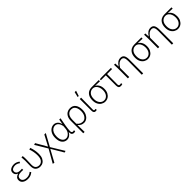

<svg xmlns="http://www.w3.org/2000/svg" viewBox="533 -2774 5016 5016"><g transform="rotate(-45 3041.0 -266.5)"><path d="M255 11Q163 11 108 -30.5Q53 -72 53 -139Q53 -195 85.5 -226.5Q118 -258 163 -268V-274Q122 -289 101.5 -320.5Q81 -352 81 -391Q81 -456 134 -489.5Q187 -523 261 -523Q342 -523 418 -465L395 -429Q330 -480 260 -480Q207 -480 168.5 -457Q130 -434 130 -386Q130 -345 163 -317Q196 -289 272 -289Q305 -289 331 -291V-246Q292 -248 255 -248Q107 -248 105 -143Q105 -92 146.5 -62.5Q188 -33 260 -33Q347 -33 413 -91L438 -55Q396 -20 353 -4.5Q310 11 255 11Z M712 11Q635 11 584 -34Q533 -79 533 -182Q533 -232 535 -281Q537 -330 537 -380Q537 -440 529 -510H577Q584 -459 584 -395Q584 -344 581 -285Q578 -226 578 -182Q578 -125 597 -92.5Q616 -60 647 -46.5Q678 -33 714 -33Q777 -33 821.5 -85Q866 -137 866 -248Q866 -385 819 -508L868 -522Q917 -388 917 -249Q917 -163 889.5 -105.5Q862 -48 815.5 -18.5Q769 11 712 11Z M1417 199 1222 -131H1218L1038 199L989 187L1195 -173L995 -506L1044 -522L1218 -220H1222L1375 -510H1429L1245 -174L1464 185Z M1955 11Q1919 11 1895.5 -12Q1872 -35 1872 -80Q1872 -91 1874 -103H1871Q1806 11 1704 11Q1620 11 1566 -53Q1512 -117 1512 -244Q1512 -332 1543 -394.5Q1574 -457 1624.5 -490Q1675 -523 1734 -523Q1783 -523 1830.5 -488Q1878 -453 1899 -372H1902L1926 -510H1974Q1952 -399 1932 -281.5Q1912 -164 1912 -88Q1912 -63 1927 -48Q1942 -33 1963 -33Q1979 -33 1999 -41L2008 -2Q1983 11 1955 11ZM1710 -34Q1769 -34 1818 -87Q1867 -140 1874 -217L1883 -317Q1867 -386 1842 -421Q1817 -456 1788.5 -467.5Q1760 -479 1735 -479Q1691 -479 1651.5 -452Q1612 -425 1588 -372.5Q1564 -320 1564 -244Q1564 -147 1602.5 -90.5Q1641 -34 1710 -34Z M2167 187H2117V-271Q2117 -355 2146.5 -411Q2176 -467 2224.5 -495Q2273 -523 2330 -523Q2433 -523 2485.5 -452.5Q2538 -382 2538 -264Q2538 -177 2508 -115.5Q2478 -54 2430.5 -21.5Q2383 11 2330 11Q2284 11 2242.5 -7.5Q2201 -26 2163 -72Q2166 66 2167 187ZM2327 -34Q2394 -34 2441 -97.5Q2488 -161 2488 -264Q2488 -325 2471.5 -374Q2455 -423 2419.5 -451Q2384 -479 2327 -479Q2285 -479 2248 -456Q2211 -433 2188 -384.5Q2165 -336 2165 -260V-116Q2208 -65 2248.5 -49.5Q2289 -34 2327 -34Z M2722 -585H2683L2718 -732H2770ZM2755 11Q2685 11 2685 -78V-510H2735L2733 -394Q2730 -230 2730 -71Q2730 -33 2762 -33Q2775 -33 2792 -39L2800 1Q2785 11 2755 11Z M3113 11Q3055 11 3004.5 -19.5Q2954 -50 2923.5 -108Q2893 -166 2893 -250Q2893 -340 2924.5 -397.5Q2956 -455 3007 -482.5Q3058 -510 3116 -510H3386V-465Q3305 -471 3217 -471V-467Q3270 -438 3299.5 -382Q3329 -326 3329 -247Q3329 -165 3299.5 -107.5Q3270 -50 3221 -19.5Q3172 11 3113 11ZM3114 -33Q3185 -33 3232 -91.5Q3279 -150 3279 -249Q3279 -306 3260 -355.5Q3241 -405 3204 -435.5Q3167 -466 3115 -466Q3044 -466 2994.5 -412Q2945 -358 2945 -250Q2945 -150 2993.5 -91.5Q3042 -33 3114 -33Z M3686 11Q3640 11 3621.5 -14Q3603 -39 3603 -91V-467H3422V-505L3492 -510H3835V-467H3651Q3649 -272 3649 -85Q3649 -33 3689 -33Q3718 -33 3739 -41L3748 -2Q3719 11 3686 11Z M4330 187H4279Q4283 -77 4283 -321Q4283 -401 4260.5 -439.5Q4238 -478 4186 -478Q4137 -478 4096.5 -449Q4056 -420 4005 -342V-3H3955V-380Q3955 -440 3950 -510H3996L4003 -393H4005Q4081 -522 4195 -522Q4265 -522 4297.5 -473.5Q4330 -425 4330 -327Z M4688 11Q4630 11 4579.5 -19.5Q4529 -50 4498.5 -108Q4468 -166 4468 -250Q4468 -340 4499.5 -397.5Q4531 -455 4582 -482.5Q4633 -510 4691 -510H4961V-465Q4880 -471 4792 -471V-467Q4845 -438 4874.5 -382Q4904 -326 4904 -247Q4904 -165 4874.5 -107.5Q4845 -50 4796 -19.5Q4747 11 4688 11ZM4689 -33Q4760 -33 4807 -91.5Q4854 -150 4854 -249Q4854 -306 4835 -355.5Q4816 -405 4779 -435.5Q4742 -466 4690 -466Q4619 -466 4569.5 -412Q4520 -358 4520 -250Q4520 -150 4568.5 -91.5Q4617 -33 4689 -33Z M5441 187H5390Q5394 -77 5394 -321Q5394 -401 5371.5 -439.5Q5349 -478 5297 -478Q5248 -478 5207.5 -449Q5167 -420 5116 -342V-3H5066V-380Q5066 -440 5061 -510H5107L5114 -393H5116Q5192 -522 5306 -522Q5376 -522 5408.5 -473.5Q5441 -425 5441 -327Z M5799 11Q5741 11 5690.5 -19.5Q5640 -50 5609.5 -108Q5579 -166 5579 -250Q5579 -340 5610.5 -397.5Q5642 -455 5693 -482.5Q5744 -510 5802 -510H6072V-465Q5991 -471 5903 -471V-467Q5956 -438 5985.5 -382Q6015 -326 6015 -247Q6015 -165 5985.5 -107.5Q5956 -50 5907 -19.5Q5858 11 5799 11ZM5800 -33Q5871 -33 5918 -91.5Q5965 -150 5965 -249Q5965 -306 5946 -355.5Q5927 -405 5890 -435.5Q5853 -466 5801 -466Q5730 -466 5680.5 -412Q5631 -358 5631 -250Q5631 -150 5679.5 -91.5Q5728 -33 5800 -33Z"/></g></svg>

Font: LXGW 975 Gothic SC 200W
Style: Regular
Weight: 200
Version: Version 2.01;February 25, 2021